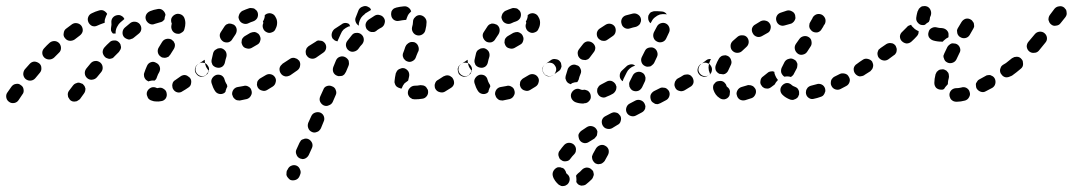

<svg xmlns="http://www.w3.org/2000/svg" viewBox="-43 -307 3553 636"><path d="M26 -25Q19 -31 10 -29Q1 -28 -5 -20Q-13 -9 -19 0Q-24 7 -22 17Q-20 26 -12 31Q-5 36 5 34Q14 32 19 24Q24 17 31 6Q37 -1 35 -11Q34 -20 26 -25ZM506 19Q511 11 509 2Q508 -7 500 -12Q492 -18 483 -16Q480 -15 478 -15Q476 -16 475 -16Q467 -20 458 -17Q449 -13 445 -5Q443 -1 443 4Q443 8 445 12Q446 16 449 20Q452 23 456 25Q465 29 474 29Q482 30 491 28Q500 27 506 19ZM240 -14Q239 -18 237 -22Q234 -26 231 -29Q227 -31 223 -32Q219 -34 214 -33Q210 -32 206 -30Q202 -28 199 -24L186 -7Q183 -3 182 1Q181 6 182 10Q182 15 185 18Q187 22 190 25Q194 28 198 29Q203 30 207 29Q212 29 215 26Q219 24 222 21L235 3Q238 -1 239 -5Q240 -9 240 -14ZM587 -48Q584 -52 580 -54Q577 -57 572 -58Q568 -59 564 -58Q559 -57 555 -54Q546 -48 538 -42Q534 -40 531 -36Q529 -33 528 -28Q527 -24 528 -20Q528 -15 531 -11Q536 -3 545 -1Q554 1 562 -5Q571 -10 581 -17Q589 -22 590 -31Q592 -41 587 -48ZM436 -49Q434 -53 434 -57Q433 -62 435 -66Q439 -78 444 -89Q448 -98 457 -101Q466 -104 474 -99Q483 -95 486 -86Q489 -78 485 -69Q480 -61 477 -52Q476 -48 474 -45Q472 -42 469 -40Q469 -40 468 -40Q459 -41 450 -38Q450 -38 449 -37Q449 -37 449 -37Q449 -37 449 -37Q445 -39 441 -42Q438 -45 436 -49ZM87 -97Q79 -103 70 -103Q61 -102 55 -95Q47 -86 39 -77Q34 -70 34 -61Q35 -51 42 -45Q50 -39 59 -40Q68 -41 74 -48Q81 -57 89 -66Q95 -73 94 -82Q94 -91 87 -97ZM289 -100Q281 -106 272 -105Q263 -104 257 -97L243 -80Q237 -72 238 -63Q239 -54 246 -48Q253 -42 262 -43Q272 -44 278 -51L292 -68Q298 -75 297 -85Q296 -94 289 -100ZM649 -73Q650 -78 649 -82Q648 -86 645 -90Q640 -98 631 -99Q622 -101 614 -95L612 -94Q608 -91 606 -88Q604 -84 603 -80Q602 -75 603 -71Q604 -66 607 -63Q612 -55 621 -53Q630 -52 638 -57L640 -59Q644 -61 646 -65Q648 -69 649 -73ZM153 -164Q146 -171 137 -171Q128 -171 121 -165Q112 -157 104 -148Q97 -141 97 -132Q97 -123 104 -116Q111 -110 120 -110Q129 -110 136 -116Q144 -124 152 -132Q159 -138 159 -148Q159 -157 153 -164ZM358 -151Q357 -156 356 -160Q354 -164 351 -167Q344 -174 335 -173Q325 -173 319 -166Q311 -159 303 -150Q297 -143 297 -134Q298 -125 305 -118Q308 -115 312 -114Q316 -112 321 -112Q325 -113 329 -114Q333 -116 336 -120Q344 -128 351 -135Q354 -139 356 -143Q358 -147 358 -151ZM490 -119Q493 -116 498 -116Q502 -115 507 -116Q511 -117 515 -119Q518 -122 521 -126Q527 -135 533 -145Q535 -148 536 -153Q537 -157 536 -162Q534 -166 532 -170Q529 -173 525 -176Q517 -180 508 -178Q499 -176 494 -168Q489 -159 483 -150Q478 -142 480 -133Q482 -124 490 -119ZM227 -221Q222 -228 213 -230Q204 -232 196 -227Q186 -220 176 -212Q169 -207 168 -197Q166 -188 172 -181Q178 -173 187 -172Q196 -171 204 -176Q213 -183 221 -189Q229 -195 231 -204Q232 -213 227 -221ZM420 -227Q414 -234 405 -235Q396 -236 389 -231Q380 -224 371 -216Q364 -210 363 -201Q362 -191 368 -184Q371 -181 375 -179Q379 -177 384 -176Q388 -176 392 -178Q397 -179 400 -182Q408 -189 416 -195Q424 -201 425 -210Q426 -219 420 -227ZM537 -259Q545 -263 554 -260Q563 -257 567 -249Q571 -240 571 -230Q571 -221 568 -211Q567 -206 564 -203Q561 -200 557 -198Q553 -195 549 -195Q544 -195 540 -196Q531 -199 527 -207Q523 -215 525 -224Q526 -227 526 -229Q526 -229 526 -229Q522 -238 525 -247Q529 -255 537 -259ZM325 -205Q324 -211 325 -216Q327 -226 326 -232Q325 -242 331 -249Q337 -256 347 -257Q354 -258 360 -254Q366 -251 369 -244Q363 -239 356 -233Q350 -228 346 -220Q341 -212 340 -202Q340 -199 340 -196Q337 -196 334 -196Q333 -196 331 -196Q327 -200 325 -205ZM262 -221Q254 -225 250 -233Q246 -242 249 -250Q252 -259 261 -263Q273 -269 284 -272Q293 -275 300 -272Q308 -268 312 -261Q308 -254 306 -247Q303 -240 304 -232Q303 -231 302 -231Q300 -230 299 -230Q290 -227 279 -222Q271 -218 262 -221ZM461 -226Q457 -226 453 -228Q449 -230 446 -233Q443 -236 441 -240Q437 -249 441 -258Q445 -266 454 -270Q466 -275 479 -277Q488 -279 495 -274Q503 -268 505 -259Q505 -259 505 -258Q505 -258 505 -257Q505 -256 504 -254Q502 -248 502 -243Q499 -239 495 -236Q492 -234 487 -233Q479 -231 470 -228Q466 -226 461 -226Z M790 -7Q788 -16 780 -20Q772 -25 763 -22Q754 -20 746 -19Q737 -18 731 -11Q725 -3 726 6Q727 10 729 14Q731 18 735 21Q738 24 742 25Q747 26 751 26Q763 24 775 21Q784 18 788 10Q793 2 790 -7ZM669 -6Q662 -17 658 -31Q655 -40 660 -48Q665 -56 674 -59Q683 -61 691 -57Q699 -52 701 -43Q703 -36 706 -31Q708 -28 709 -26Q710 -23 710 -20Q707 -15 705 -8Q704 -6 704 -3Q703 -2 702 -1Q701 0 700 1Q692 6 683 4Q674 2 669 -6ZM868 -51Q863 -59 854 -61Q845 -63 837 -58Q828 -53 820 -48Q816 -46 813 -42Q810 -39 809 -35Q808 -30 808 -26Q809 -21 811 -17Q816 -9 825 -7Q834 -4 842 -9Q851 -14 860 -20Q868 -25 870 -34Q873 -43 868 -51ZM928 -73Q929 -77 928 -82Q927 -86 924 -90Q919 -98 910 -99Q901 -101 893 -95Q885 -90 883 -81Q882 -71 887 -64Q892 -56 902 -54Q911 -53 918 -58L919 -59Q923 -61 925 -65Q927 -69 928 -73ZM614 -95Q623 -101 632 -107Q632 -108 633 -108Q634 -109 635 -109Q635 -103 636 -97Q638 -87 643 -80Q646 -75 650 -71Q644 -66 640 -60Q640 -59 640 -59Q632 -53 623 -55Q614 -57 609 -64Q603 -72 605 -81Q606 -90 614 -95ZM661 -92Q664 -88 668 -86Q671 -84 676 -83Q685 -81 693 -86Q700 -91 702 -100Q704 -110 707 -119Q709 -128 705 -136Q700 -144 691 -147Q687 -148 682 -147Q678 -147 674 -144Q670 -142 667 -139Q664 -135 663 -131Q660 -120 658 -109Q657 -105 658 -100Q659 -96 661 -92ZM817 -189Q817 -189 817 -190Q817 -190 817 -190Q815 -192 813 -195Q807 -200 800 -201Q793 -201 786 -198Q779 -194 769 -188Q765 -186 762 -182Q759 -179 758 -175Q757 -170 757 -166Q758 -161 760 -157Q764 -149 773 -147Q782 -144 790 -148Q801 -154 809 -159Q817 -163 819 -172Q822 -181 817 -189ZM697 -169Q705 -165 714 -167Q723 -170 727 -178Q732 -186 737 -193Q742 -201 741 -210Q740 -219 732 -225Q728 -227 724 -228Q720 -229 715 -229Q711 -228 707 -226Q703 -223 701 -220Q694 -210 688 -200Q683 -192 686 -183Q689 -174 697 -169ZM857 -262Q849 -265 840 -261Q839 -260 837 -259Q835 -258 834 -257Q834 -255 834 -253Q833 -244 828 -236Q828 -236 828 -235Q828 -234 829 -233Q829 -232 829 -231Q829 -230 829 -230Q825 -221 829 -212Q832 -204 841 -200Q849 -196 858 -200Q867 -203 870 -212Q875 -221 875 -232Q875 -242 870 -250Q866 -259 857 -262ZM749 -258Q747 -253 747 -249Q748 -244 750 -240Q754 -232 763 -229Q772 -226 780 -230Q788 -234 795 -236Q804 -239 809 -247Q813 -255 811 -264Q810 -268 807 -272Q804 -275 800 -278Q796 -280 792 -280Q787 -281 783 -280Q771 -276 760 -271Q756 -269 753 -265Q750 -262 749 -258Z M907 276Q909 280 912 283Q915 287 919 289Q927 292 936 289Q945 286 949 277L951 272Q955 263 951 255Q948 246 940 242Q931 238 922 242Q914 245 910 254L907 259Q906 263 906 267Q905 272 907 276ZM951 218Q955 219 959 220Q964 220 968 218Q972 216 975 213Q978 210 980 206L990 184Q994 176 991 167Q987 158 979 154Q975 152 970 152Q966 152 962 154Q957 155 954 158Q951 162 949 166L939 188Q935 196 939 205Q942 214 951 218ZM990 130Q994 132 998 132Q1003 132 1007 130Q1011 129 1014 126Q1018 122 1020 118L1029 96Q1033 88 1030 79Q1027 70 1018 66Q1010 63 1001 66Q992 69 988 78L978 100Q975 109 978 117Q981 126 990 130ZM1029 42Q1038 46 1046 42Q1055 39 1059 31L1069 8Q1071 4 1071 0Q1071 -5 1069 -9Q1068 -13 1065 -16Q1061 -20 1057 -21Q1049 -25 1040 -22Q1031 -19 1028 -10L1018 12Q1014 21 1017 29Q1021 38 1029 42ZM1375 -5Q1375 -10 1372 -13Q1370 -17 1367 -20Q1363 -23 1359 -24Q1354 -25 1350 -25Q1340 -23 1329 -23Q1320 -22 1314 -15Q1308 -9 1308 1Q1308 5 1310 9Q1312 13 1315 16Q1319 19 1323 21Q1327 22 1331 22Q1344 22 1356 20Q1365 19 1371 11Q1376 4 1375 -5ZM1457 -47Q1455 -51 1451 -53Q1448 -56 1443 -57Q1439 -58 1434 -57Q1430 -56 1426 -54Q1417 -48 1409 -43Q1405 -41 1402 -38Q1399 -34 1398 -30Q1396 -26 1397 -21Q1397 -17 1399 -13Q1404 -4 1413 -2Q1422 1 1430 -3Q1440 -9 1451 -16Q1459 -21 1461 -30Q1462 -39 1457 -47ZM1269 -22Q1266 -26 1265 -30Q1263 -34 1264 -39Q1265 -50 1268 -64Q1270 -69 1272 -72Q1275 -76 1279 -78Q1283 -80 1287 -81Q1291 -82 1296 -81Q1305 -78 1310 -70Q1314 -62 1312 -53Q1310 -46 1309 -40Q1303 -36 1297 -31Q1291 -24 1288 -15Q1288 -15 1288 -14Q1287 -14 1286 -14Q1285 -14 1284 -14Q1280 -15 1276 -17Q1272 -19 1269 -22ZM1520 -73Q1521 -78 1520 -82Q1519 -86 1516 -90Q1511 -98 1502 -99Q1493 -101 1485 -95L1483 -94Q1479 -91 1476 -87Q1474 -83 1473 -79Q1473 -75 1474 -70Q1475 -66 1477 -62Q1483 -55 1492 -53Q1501 -52 1509 -57L1511 -59Q1515 -61 1517 -65Q1519 -69 1520 -73ZM948 -106Q945 -109 941 -112Q937 -114 933 -115Q929 -116 924 -115Q920 -114 916 -111L893 -96Q890 -93 887 -89Q885 -85 884 -81Q883 -77 884 -72Q885 -68 887 -64Q893 -57 902 -55Q911 -53 919 -58L942 -74Q950 -80 951 -89Q953 -98 948 -106ZM1112 -106Q1110 -110 1107 -113Q1104 -116 1100 -118Q1092 -122 1083 -119Q1074 -116 1070 -107Q1065 -96 1061 -85Q1058 -76 1061 -68Q1065 -59 1074 -56Q1078 -54 1083 -55Q1087 -55 1091 -56Q1095 -58 1098 -61Q1101 -65 1103 -69Q1107 -79 1111 -88Q1113 -92 1113 -97Q1113 -101 1112 -106ZM1300 -153 1296 -141 1293 -133Q1291 -129 1291 -124Q1291 -120 1293 -116Q1294 -112 1298 -109Q1301 -105 1305 -104Q1314 -100 1322 -104Q1331 -108 1334 -116L1337 -124L1342 -136L1343 -137Q1346 -146 1342 -155Q1339 -163 1330 -167Q1326 -168 1321 -168Q1317 -168 1313 -166Q1309 -164 1306 -161Q1302 -158 1301 -154ZM1034 -163Q1031 -167 1028 -169Q1024 -172 1020 -172Q1015 -173 1011 -173Q1006 -172 1003 -169L979 -154Q976 -151 973 -148Q971 -144 970 -140Q969 -135 970 -131Q970 -126 973 -123Q978 -115 987 -113Q996 -111 1004 -116L1027 -132Q1035 -137 1037 -146Q1039 -155 1034 -163ZM1154 -193Q1147 -199 1137 -198Q1128 -198 1122 -190Q1115 -181 1107 -171Q1102 -164 1103 -155Q1105 -145 1112 -140Q1116 -137 1120 -136Q1125 -135 1129 -136Q1134 -137 1137 -139Q1141 -141 1144 -145Q1150 -154 1157 -161Q1163 -169 1162 -178Q1161 -187 1154 -193ZM1111 -219Q1114 -220 1117 -220Q1115 -223 1114 -226Q1114 -226 1114 -227Q1108 -231 1101 -231Q1094 -231 1088 -226Q1078 -219 1065 -211Q1058 -205 1056 -196Q1054 -187 1059 -179Q1062 -176 1066 -173Q1070 -171 1075 -170Q1075 -171 1076 -173L1086 -195Q1089 -203 1095 -209Q1102 -215 1111 -219ZM1339 -190Q1348 -188 1356 -193Q1364 -198 1366 -207Q1370 -222 1370 -234Q1370 -243 1363 -250Q1357 -256 1348 -257Q1338 -257 1332 -250Q1325 -244 1325 -234Q1325 -227 1322 -217Q1320 -208 1325 -200Q1330 -192 1339 -190ZM1231 -230Q1234 -239 1229 -247Q1224 -255 1215 -257Q1206 -260 1198 -255Q1190 -250 1181 -244Q1179 -243 1178 -242Q1170 -236 1168 -227Q1167 -218 1172 -210Q1175 -207 1179 -204Q1182 -202 1187 -201Q1191 -201 1196 -201Q1200 -202 1204 -205Q1205 -206 1206 -207Q1213 -212 1221 -216Q1229 -221 1231 -230ZM1136 -251 1145 -274Q1149 -282 1158 -285Q1167 -289 1175 -285Q1179 -283 1182 -281Q1185 -278 1186 -274Q1177 -269 1168 -263Q1166 -262 1165 -260Q1158 -255 1153 -248Q1148 -240 1146 -231Q1145 -227 1146 -222Q1138 -226 1135 -235Q1132 -243 1136 -251ZM1262 -241Q1254 -247 1253 -256Q1252 -260 1253 -265Q1253 -269 1256 -273Q1258 -276 1262 -279Q1266 -281 1270 -282Q1282 -285 1295 -286Q1303 -287 1310 -282Q1317 -277 1319 -269Q1317 -268 1316 -266Q1309 -260 1306 -251Q1304 -247 1303 -242Q1302 -242 1301 -241Q1300 -241 1299 -241Q1289 -240 1279 -238Q1270 -236 1262 -241Z M1661 -7Q1659 -16 1651 -20Q1643 -25 1634 -22Q1625 -20 1617 -19Q1608 -18 1602 -11Q1596 -3 1597 6Q1598 10 1600 14Q1602 18 1606 21Q1609 24 1613 25Q1618 26 1622 26Q1634 24 1646 21Q1655 18 1659 10Q1664 2 1661 -7ZM1540 -6Q1533 -17 1529 -31Q1526 -40 1531 -48Q1536 -56 1545 -59Q1554 -61 1562 -57Q1570 -52 1572 -43Q1574 -36 1577 -31Q1579 -28 1580 -26Q1581 -23 1581 -20Q1578 -15 1576 -8Q1575 -6 1575 -3Q1574 -2 1573 -1Q1572 0 1571 1Q1563 6 1554 4Q1545 2 1540 -6ZM1739 -51Q1734 -59 1725 -61Q1716 -63 1708 -58Q1699 -53 1691 -48Q1687 -46 1684 -42Q1681 -39 1680 -35Q1679 -30 1679 -26Q1680 -21 1682 -17Q1687 -9 1696 -7Q1705 -4 1713 -9Q1722 -14 1731 -20Q1739 -25 1741 -34Q1744 -43 1739 -51ZM1799 -73Q1800 -77 1799 -82Q1798 -86 1795 -90Q1790 -98 1781 -99Q1772 -101 1764 -95Q1756 -90 1754 -81Q1753 -71 1758 -64Q1763 -56 1773 -54Q1782 -53 1789 -58L1790 -59Q1794 -61 1796 -65Q1798 -69 1799 -73ZM1485 -95Q1494 -101 1503 -107Q1503 -108 1504 -108Q1505 -109 1506 -109Q1506 -103 1507 -97Q1509 -87 1514 -80Q1517 -75 1521 -71Q1515 -66 1511 -60Q1511 -59 1511 -59Q1503 -53 1494 -55Q1485 -57 1480 -64Q1474 -72 1476 -81Q1477 -90 1485 -95ZM1532 -92Q1535 -88 1539 -86Q1542 -84 1547 -83Q1556 -81 1564 -86Q1571 -91 1573 -100Q1575 -110 1578 -119Q1580 -128 1576 -136Q1571 -144 1562 -147Q1558 -148 1553 -147Q1549 -147 1545 -144Q1541 -142 1538 -139Q1535 -135 1534 -131Q1531 -120 1529 -109Q1528 -105 1529 -100Q1530 -96 1532 -92ZM1688 -189Q1688 -189 1688 -190Q1688 -190 1688 -190Q1686 -192 1684 -195Q1678 -200 1671 -201Q1664 -201 1657 -198Q1650 -194 1640 -188Q1636 -186 1633 -182Q1630 -179 1629 -175Q1628 -170 1628 -166Q1629 -161 1631 -157Q1635 -149 1644 -147Q1653 -144 1661 -148Q1672 -154 1680 -159Q1688 -163 1690 -172Q1693 -181 1688 -189ZM1568 -169Q1576 -165 1585 -167Q1594 -170 1598 -178Q1603 -186 1608 -193Q1613 -201 1612 -210Q1611 -219 1603 -225Q1599 -227 1595 -228Q1591 -229 1586 -229Q1582 -228 1578 -226Q1574 -223 1572 -220Q1565 -210 1559 -200Q1554 -192 1557 -183Q1560 -174 1568 -169ZM1728 -262Q1720 -265 1711 -261Q1710 -260 1708 -259Q1706 -258 1705 -257Q1705 -255 1705 -253Q1704 -244 1699 -236Q1699 -236 1699 -235Q1699 -234 1700 -233Q1700 -232 1700 -231Q1700 -230 1700 -230Q1696 -221 1700 -212Q1703 -204 1712 -200Q1720 -196 1729 -200Q1738 -203 1741 -212Q1746 -221 1746 -232Q1746 -242 1741 -250Q1737 -259 1728 -262ZM1620 -258Q1618 -253 1618 -249Q1619 -244 1621 -240Q1625 -232 1634 -229Q1643 -226 1651 -230Q1659 -234 1666 -236Q1675 -239 1680 -247Q1684 -255 1682 -264Q1681 -268 1678 -272Q1675 -275 1671 -278Q1667 -280 1663 -280Q1658 -281 1654 -280Q1642 -276 1631 -271Q1627 -269 1624 -265Q1621 -262 1620 -258Z M1828 256Q1826 252 1822 250Q1821 250 1821 250Q1820 249 1820 249Q1819 249 1818 249Q1815 248 1813 247Q1811 247 1809 247Q1807 247 1805 247Q1796 250 1791 258Q1786 266 1788 275Q1790 284 1796 292Q1801 299 1808 305Q1811 307 1816 309Q1820 310 1825 309Q1829 309 1833 306Q1837 304 1839 301Q1845 293 1844 284Q1843 275 1835 269Q1834 268 1833 267Q1832 266 1832 264Q1831 260 1828 256ZM1867 297Q1867 298 1868 299Q1870 302 1874 305Q1878 307 1883 308Q1887 308 1891 307Q1896 306 1899 303Q1908 296 1918 286Q1921 282 1922 278Q1924 274 1924 270Q1923 265 1922 261Q1920 257 1916 254Q1910 248 1900 248Q1891 249 1885 255Q1878 263 1872 267Q1870 269 1868 271Q1866 273 1865 276Q1866 278 1866 281Q1867 288 1866 296Q1866 297 1867 297ZM1919 220Q1920 224 1923 228Q1925 231 1929 234Q1933 236 1938 237Q1942 237 1946 236Q1951 235 1954 232Q1958 229 1960 226Q1965 217 1971 206Q1975 198 1973 189Q1970 180 1962 176Q1954 171 1945 174Q1936 177 1931 185Q1926 194 1921 203Q1919 207 1918 211Q1918 216 1919 220ZM1865 188Q1865 183 1863 179Q1861 175 1858 172Q1851 166 1842 166Q1833 166 1826 173Q1818 182 1811 192Q1808 195 1807 200Q1806 204 1807 209Q1808 213 1810 217Q1812 221 1816 223Q1823 229 1833 227Q1842 226 1847 218Q1852 211 1859 204Q1862 201 1864 196Q1865 192 1865 188ZM1935 137Q1936 133 1936 129Q1935 124 1932 120Q1927 113 1918 111Q1909 109 1901 114Q1892 120 1883 126Q1879 129 1877 132Q1874 136 1873 140Q1873 145 1874 149Q1875 154 1877 157Q1882 165 1892 167Q1901 168 1908 163Q1917 157 1926 152Q1929 149 1932 145Q1935 142 1935 137ZM2012 77Q2009 73 2006 70Q2003 67 1998 66Q1994 65 1990 65Q1985 66 1981 68L1962 78Q1954 82 1951 91Q1949 100 1953 108Q1958 117 1966 119Q1975 122 1984 118L2002 107Q2011 103 2013 94Q2016 85 2012 77ZM2094 53Q2095 49 2095 45Q2094 40 2092 36Q2088 28 2079 25Q2070 22 2062 26L2043 36Q2035 40 2032 49Q2029 58 2033 66Q2037 74 2046 77Q2055 80 2063 76L2082 66Q2086 64 2089 61Q2092 58 2094 53ZM2173 -5Q2171 -9 2167 -12Q2164 -15 2160 -16Q2155 -17 2151 -17Q2146 -17 2143 -15L2123 -5Q2115 0 2112 8Q2110 17 2114 26Q2116 30 2119 32Q2123 35 2127 37Q2131 38 2136 38Q2140 37 2144 35L2163 25Q2171 21 2174 12Q2177 3 2173 -5ZM1908 28Q1915 21 1914 12Q1914 8 1912 3Q1910 -1 1907 -4Q1904 -7 1900 -8Q1895 -10 1891 -10Q1890 -9 1889 -9Q1883 -9 1879 -11Q1871 -15 1862 -11Q1854 -7 1850 1Q1848 5 1848 10Q1848 14 1850 19Q1852 23 1855 26Q1858 29 1862 31Q1874 36 1889 36Q1891 36 1893 35Q1902 35 1908 28ZM1998 -11Q1999 -15 1999 -20Q1998 -24 1996 -28Q1991 -36 1982 -39Q1973 -41 1965 -36Q1956 -31 1948 -27Q1944 -25 1941 -22Q1938 -18 1936 -14Q1935 -10 1935 -5Q1935 -1 1937 3Q1941 12 1950 15Q1959 18 1967 13Q1978 9 1988 3Q1992 0 1994 -3Q1997 -7 1998 -11ZM2251 -50Q2249 -53 2246 -56Q2242 -59 2238 -60Q2233 -61 2229 -60Q2225 -60 2221 -58Q2212 -52 2202 -47Q2198 -45 2196 -41Q2193 -38 2192 -33Q2191 -29 2191 -25Q2192 -20 2194 -16Q2198 -8 2207 -6Q2216 -3 2225 -8Q2234 -13 2243 -19Q2251 -23 2254 -32Q2256 -41 2251 -50ZM2042 -20Q2044 -16 2046 -13Q2049 -9 2053 -7Q2062 -3 2071 -6Q2079 -9 2084 -18L2093 -37Q2095 -41 2095 -45Q2096 -50 2094 -54Q2093 -58 2090 -62Q2087 -65 2083 -67Q2075 -71 2066 -68Q2057 -65 2053 -57L2043 -37Q2041 -33 2041 -29Q2041 -25 2042 -20ZM1833 -39Q1831 -43 1830 -47Q1830 -52 1831 -56Q1834 -67 1838 -79Q1842 -87 1850 -91Q1859 -95 1867 -91Q1872 -90 1875 -87Q1878 -84 1880 -79Q1882 -75 1882 -71Q1882 -66 1880 -62Q1876 -53 1874 -44Q1874 -42 1872 -40Q1871 -37 1869 -35Q1861 -35 1853 -32Q1850 -30 1847 -28Q1847 -28 1847 -28Q1847 -28 1847 -28Q1842 -30 1839 -32Q1835 -35 1833 -39ZM2059 -89Q2060 -90 2061 -90Q2058 -92 2055 -93Q2052 -94 2049 -94Q2044 -94 2040 -92Q2036 -91 2033 -88Q2025 -81 2018 -74Q2011 -68 2010 -59Q2009 -49 2015 -42Q2016 -41 2017 -40Q2018 -39 2020 -38Q2021 -43 2023 -47L2033 -67Q2036 -74 2043 -80Q2050 -86 2059 -89ZM2311 -90Q2309 -94 2305 -96Q2301 -98 2297 -99Q2293 -100 2288 -99Q2284 -98 2280 -95L2277 -94Q2270 -88 2268 -79Q2266 -70 2272 -62Q2274 -59 2278 -56Q2282 -54 2286 -53Q2291 -52 2295 -53Q2299 -54 2303 -57L2306 -59Q2314 -64 2315 -73Q2317 -82 2311 -90ZM1807 -71 1790 -59Q1786 -56 1782 -55Q1778 -54 1773 -55Q1769 -56 1765 -58Q1761 -60 1759 -64Q1753 -72 1755 -81Q1756 -90 1764 -95L1782 -108Q1789 -113 1798 -111Q1808 -110 1813 -102Q1816 -99 1816 -94Q1817 -90 1817 -86Q1815 -82 1814 -78Q1813 -76 1811 -74Q1809 -72 1807 -71ZM2094 -88Q2098 -86 2102 -86Q2106 -86 2111 -87Q2115 -89 2118 -92Q2122 -95 2124 -99L2133 -118Q2137 -126 2134 -135Q2131 -144 2123 -148Q2119 -150 2115 -150Q2110 -150 2106 -149Q2102 -148 2098 -145Q2095 -142 2093 -138L2083 -118Q2079 -110 2082 -101Q2085 -92 2094 -88ZM1880 -112Q1883 -110 1887 -109Q1892 -108 1896 -108Q1901 -109 1905 -111Q1908 -113 1911 -117Q1917 -125 1923 -133Q1929 -140 1929 -149Q1928 -158 1921 -164Q1914 -170 1904 -170Q1895 -169 1889 -162Q1882 -153 1875 -144Q1869 -136 1871 -127Q1872 -118 1880 -112ZM2134 -169Q2142 -165 2151 -168Q2160 -171 2164 -180L2173 -199Q2177 -207 2174 -216Q2171 -225 2163 -229Q2155 -233 2146 -230Q2137 -227 2133 -219L2123 -200Q2119 -191 2122 -182Q2125 -173 2134 -169ZM1938 -181Q1941 -177 1945 -175Q1949 -172 1953 -172Q1958 -171 1962 -172Q1966 -173 1970 -176Q1978 -182 1986 -187Q1994 -192 1996 -201Q1998 -210 1994 -218Q1989 -226 1980 -228Q1971 -230 1963 -225Q1953 -219 1943 -212Q1936 -207 1934 -198Q1933 -188 1938 -181ZM2016 -228Q2018 -219 2027 -214Q2035 -210 2044 -213Q2053 -216 2063 -218Q2067 -219 2071 -222Q2074 -224 2077 -228Q2079 -232 2080 -236Q2081 -241 2080 -245Q2078 -254 2070 -259Q2062 -264 2053 -262Q2041 -259 2030 -256Q2021 -253 2017 -245Q2013 -237 2016 -228ZM2110 -264Q2113 -267 2117 -268Q2122 -270 2126 -270H2127Q2138 -270 2149 -269Q2154 -269 2159 -266Q2163 -264 2166 -259Q2164 -260 2161 -260Q2152 -261 2143 -259Q2134 -256 2127 -250Q2120 -245 2116 -237Q2114 -233 2112 -230Q2108 -233 2106 -238Q2104 -242 2104 -248Q2104 -252 2105 -256Q2107 -260 2110 -264Z M2460 -11Q2458 -15 2455 -18Q2452 -22 2448 -23Q2444 -25 2439 -25Q2435 -26 2431 -24Q2422 -21 2414 -19Q2410 -18 2406 -15Q2402 -12 2400 -8Q2398 -5 2397 0Q2396 4 2398 9Q2400 18 2408 23Q2416 27 2425 25Q2436 22 2447 18Q2455 15 2459 6Q2463 -2 2460 -11ZM2592 21Q2588 23 2584 24Q2579 24 2575 23Q2559 17 2549 7Q2542 0 2542 -9Q2542 -18 2549 -25Q2552 -28 2556 -30Q2560 -32 2564 -32Q2569 -32 2573 -30Q2577 -28 2580 -25Q2583 -22 2589 -20Q2595 -18 2599 -14Q2603 -9 2604 -3Q2604 0 2604 4Q2604 5 2604 6Q2604 7 2603 8Q2602 12 2599 16Q2596 19 2592 21ZM2341 18Q2333 13 2328 6Q2323 -1 2320 -10Q2319 -14 2319 -18Q2319 -23 2321 -27Q2324 -31 2327 -34Q2330 -37 2335 -38Q2339 -39 2343 -39Q2348 -39 2352 -37Q2356 -35 2359 -31Q2362 -28 2363 -24Q2364 -22 2364 -21Q2365 -20 2366 -19Q2369 -17 2372 -13Q2374 -10 2375 -5Q2375 -4 2375 -3Q2374 2 2374 7Q2374 8 2373 10Q2373 11 2372 12Q2367 20 2357 22Q2348 23 2341 18ZM2688 3Q2690 -1 2691 -5Q2691 -10 2690 -14Q2687 -23 2679 -27Q2670 -31 2662 -28Q2652 -25 2643 -23Q2639 -22 2635 -19Q2632 -17 2630 -13Q2627 -9 2627 -5Q2626 0 2627 4Q2629 13 2637 18Q2645 23 2654 20Q2664 18 2675 14Q2679 13 2683 10Q2686 7 2688 3ZM2769 -52Q2767 -56 2764 -59Q2760 -62 2756 -63Q2752 -64 2747 -64Q2743 -64 2739 -62Q2730 -57 2721 -53Q2717 -51 2714 -47Q2711 -44 2710 -40Q2709 -36 2709 -31Q2709 -27 2711 -23Q2715 -14 2724 -11Q2733 -8 2741 -12Q2750 -17 2760 -22Q2768 -26 2771 -35Q2774 -44 2769 -52ZM2494 -14Q2490 -14 2486 -17Q2482 -19 2480 -23Q2474 -30 2476 -39Q2477 -49 2485 -54Q2492 -60 2500 -66Q2503 -69 2508 -70Q2512 -71 2516 -71Q2518 -70 2519 -70Q2521 -70 2522 -69Q2522 -63 2525 -57Q2528 -49 2534 -42Q2533 -41 2533 -41Q2527 -35 2523 -27Q2523 -27 2523 -27Q2517 -22 2511 -18Q2507 -15 2503 -14Q2499 -13 2494 -14ZM2570 -112Q2579 -115 2587 -110Q2591 -108 2594 -105Q2596 -101 2598 -97Q2599 -93 2598 -88Q2598 -84 2596 -80Q2591 -71 2587 -63Q2586 -60 2583 -57Q2580 -54 2577 -52Q2571 -54 2564 -54Q2560 -54 2555 -53Q2548 -58 2545 -66Q2543 -74 2546 -82Q2551 -91 2556 -102Q2561 -110 2570 -112ZM2830 -73Q2831 -77 2830 -82Q2829 -86 2826 -90Q2821 -98 2812 -99Q2803 -101 2795 -95Q2787 -90 2785 -81Q2784 -71 2789 -64Q2792 -60 2795 -58Q2799 -55 2804 -54Q2808 -54 2812 -55Q2817 -56 2820 -58L2821 -59Q2825 -61 2827 -65Q2829 -69 2830 -73ZM2275 -64Q2269 -72 2271 -81Q2273 -90 2280 -95Q2287 -100 2296 -107Q2299 -110 2304 -111Q2308 -112 2312 -111Q2309 -106 2307 -100Q2304 -92 2304 -83Q2304 -74 2308 -65Q2308 -63 2310 -61Q2308 -60 2306 -59Q2298 -53 2289 -55Q2280 -57 2275 -64ZM2328 -91Q2332 -102 2338 -112Q2340 -116 2344 -119Q2347 -122 2352 -123Q2356 -124 2360 -124Q2365 -123 2369 -121Q2377 -116 2379 -107Q2382 -99 2377 -90Q2373 -82 2370 -75Q2368 -70 2365 -67Q2362 -64 2358 -62Q2356 -62 2355 -61Q2353 -61 2351 -61Q2348 -61 2344 -62Q2343 -62 2342 -62Q2341 -62 2341 -62Q2341 -62 2341 -62Q2332 -66 2328 -74Q2325 -83 2328 -91ZM2600 -129Q2607 -124 2616 -126Q2626 -128 2631 -136L2642 -153Q2647 -160 2645 -170Q2644 -179 2636 -184Q2628 -189 2619 -187Q2610 -185 2605 -178L2593 -161Q2588 -153 2590 -144Q2592 -135 2600 -129ZM2383 -139Q2390 -132 2399 -132Q2409 -132 2415 -138Q2422 -145 2429 -151Q2436 -157 2437 -166Q2438 -175 2432 -183Q2426 -190 2417 -190Q2407 -191 2400 -185Q2392 -178 2384 -171Q2377 -164 2377 -155Q2377 -145 2383 -139ZM2451 -196Q2455 -188 2465 -185Q2474 -183 2482 -188Q2490 -192 2498 -197Q2507 -201 2509 -210Q2512 -219 2508 -227Q2503 -236 2495 -238Q2486 -241 2477 -237Q2468 -232 2459 -226Q2451 -222 2448 -213Q2446 -204 2451 -196ZM2688 -226 2689 -227Q2693 -235 2691 -244Q2688 -253 2680 -258Q2672 -262 2663 -260Q2654 -257 2649 -249V-248Q2645 -241 2641 -234Q2638 -230 2638 -225Q2637 -221 2638 -217Q2639 -212 2642 -209Q2645 -205 2648 -203Q2656 -198 2666 -200Q2675 -203 2679 -211Q2684 -218 2687 -225Q2688 -225 2688 -225Q2688 -225 2688 -225ZM2529 -237Q2532 -228 2540 -224Q2548 -220 2557 -223Q2567 -226 2575 -228Q2580 -229 2583 -232Q2587 -235 2589 -239Q2591 -242 2592 -247Q2592 -251 2591 -256Q2589 -265 2581 -269Q2573 -274 2564 -272Q2554 -269 2543 -265Q2534 -262 2530 -254Q2526 -246 2529 -237Z M3167 15Q3172 7 3169 -2Q3167 -11 3158 -16Q3150 -20 3141 -17Q3132 -15 3127 -15Q3126 -15 3125 -15Q3116 -15 3109 -9Q3102 -2 3102 7Q3102 12 3104 16Q3105 20 3108 23Q3111 26 3115 28Q3120 30 3124 30Q3126 30 3127 30Q3139 30 3154 26Q3163 23 3167 15ZM3252 -47Q3250 -51 3246 -54Q3242 -56 3238 -58Q3234 -59 3229 -58Q3225 -58 3221 -55Q3211 -49 3201 -44Q3197 -42 3195 -39Q3192 -35 3190 -31Q3189 -27 3190 -22Q3190 -18 3192 -14Q3197 -6 3206 -3Q3215 0 3223 -5Q3233 -10 3244 -16Q3252 -21 3254 -30Q3256 -39 3252 -47ZM3052 -32V-33Q3052 -45 3056 -61Q3058 -65 3060 -69Q3063 -72 3067 -75Q3071 -77 3075 -77Q3080 -78 3084 -77Q3088 -75 3092 -73Q3095 -70 3098 -66Q3100 -62 3100 -58Q3101 -53 3100 -49Q3097 -38 3097 -33V-32Q3097 -31 3097 -30Q3096 -28 3096 -27Q3095 -26 3094 -25Q3088 -19 3084 -12Q3082 -11 3079 -10Q3077 -10 3074 -10Q3065 -10 3058 -16Q3052 -23 3052 -32ZM3315 -90Q3310 -97 3301 -99Q3292 -101 3284 -95L3279 -92Q3276 -90 3273 -86Q3271 -82 3270 -78Q3269 -73 3270 -69Q3271 -64 3274 -61Q3279 -53 3288 -51Q3297 -50 3305 -55L3310 -59Q3317 -64 3319 -73Q3321 -82 3315 -90ZM2849 -86Q2850 -90 2849 -95Q2848 -99 2846 -103Q2841 -110 2831 -112Q2822 -114 2815 -109Q2804 -102 2795 -95Q2791 -93 2789 -89Q2787 -85 2786 -81Q2785 -77 2786 -72Q2787 -68 2790 -64Q2795 -56 2804 -55Q2813 -53 2821 -59Q2830 -65 2840 -71Q2843 -74 2846 -78Q2848 -81 2849 -86ZM3084 -113Q3085 -109 3088 -105Q3091 -102 3095 -100Q3103 -96 3112 -99Q3121 -102 3125 -110Q3130 -120 3135 -131Q3140 -139 3137 -148Q3134 -157 3126 -161Q3122 -163 3117 -163Q3113 -164 3109 -163Q3104 -161 3101 -158Q3097 -155 3095 -151Q3090 -140 3085 -130Q3083 -126 3082 -122Q3082 -117 3084 -113ZM2927 -138Q2928 -143 2927 -147Q2926 -151 2924 -155Q2921 -159 2918 -161Q2914 -164 2909 -164Q2905 -165 2901 -164Q2896 -163 2893 -161Q2884 -155 2874 -148Q2870 -145 2867 -142Q2865 -138 2864 -134Q2863 -129 2864 -125Q2865 -120 2867 -117Q2873 -109 2882 -107Q2891 -105 2899 -110Q2910 -118 2918 -124Q2922 -126 2924 -130Q2927 -134 2927 -138ZM3000 -204Q2998 -205 2995 -206Q2987 -210 2981 -217Q2977 -220 2975 -225Q2971 -224 2967 -222Q2964 -221 2961 -217Q2954 -210 2946 -202Q2939 -196 2938 -187Q2938 -177 2944 -171Q2951 -164 2960 -163Q2969 -163 2976 -169Q2986 -178 2994 -187Q2997 -190 2999 -195Q3000 -199 3000 -204ZM3034 -184Q3030 -192 3033 -201Q3035 -210 3043 -214Q3052 -219 3061 -216Q3068 -214 3077 -214Q3087 -213 3093 -207Q3100 -200 3099 -191Q3099 -189 3099 -186Q3099 -184 3098 -183Q3091 -180 3086 -175Q3082 -172 3080 -169Q3079 -169 3078 -169Q3077 -169 3077 -169Q3061 -169 3048 -173Q3039 -176 3034 -184ZM3128 -197Q3129 -193 3132 -189Q3134 -186 3138 -184Q3146 -179 3155 -181Q3164 -183 3169 -191L3181 -212Q3183 -215 3184 -220Q3184 -224 3183 -229Q3182 -233 3179 -236Q3177 -240 3173 -242Q3165 -247 3156 -245Q3147 -242 3142 -234L3130 -214Q3128 -211 3127 -206Q3127 -202 3128 -197ZM2992 -248Q2993 -256 2995 -264Q2995 -265 2996 -267Q2996 -269 2997 -270Q2998 -272 2999 -274Q3000 -278 3004 -281Q3007 -284 3011 -286Q3016 -287 3020 -287Q3024 -287 3029 -285Q3037 -281 3040 -272Q3043 -264 3040 -255Q3037 -250 3037 -245Q3037 -242 3036 -240Q3035 -237 3034 -235Q3033 -234 3033 -234Q3026 -230 3021 -225Q3019 -224 3017 -224Q3015 -224 3013 -224Q3004 -224 2998 -231Q2991 -238 2992 -248Z M3346 -95Q3346 -99 3345 -104Q3344 -108 3341 -111Q3338 -115 3334 -117Q3330 -119 3325 -119Q3321 -119 3317 -118Q3312 -116 3309 -114Q3296 -103 3284 -94Q3276 -89 3275 -79Q3273 -70 3279 -63Q3284 -55 3293 -53Q3302 -52 3310 -57Q3324 -67 3338 -79Q3342 -82 3344 -86Q3346 -90 3346 -95ZM3417 -197Q3410 -203 3400 -202Q3391 -201 3385 -194Q3374 -181 3364 -169Q3358 -162 3358 -153Q3359 -143 3366 -137Q3373 -131 3382 -132Q3392 -132 3398 -139Q3408 -152 3420 -166Q3426 -173 3425 -182Q3424 -191 3417 -197ZM3490 -267Q3490 -271 3488 -275Q3485 -279 3482 -282Q3474 -288 3465 -286Q3456 -285 3450 -278L3435 -258Q3432 -254 3431 -250Q3430 -246 3430 -241Q3431 -237 3433 -233Q3435 -229 3439 -226Q3446 -220 3455 -222Q3465 -223 3470 -230L3486 -250Q3489 -254 3490 -258Q3491 -262 3490 -267Z"/></svg>

Font: FRB American Cursive Guidelines Dashed Extrabold
Style: Bold Italic
Weight: 800
Italic angle: -25°
Version: Version 2.0;Modular Font Editor K font №1